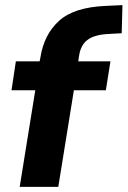

<svg xmlns="http://www.w3.org/2000/svg" viewBox="-20 -731 499 751"><path d="M57 0 118 -378H25L42 -491H135L138 -506Q152 -596 211 -649.5Q270 -703 395 -708L459 -711L456 -601L402 -598Q348 -595 321.5 -574.5Q295 -554 289 -511L286 -491H412L394 -378H269L208 0Z"/></svg>

Font: Nunito Sans ExtraBold
Style: Italic
Weight: 800
Italic angle: -9°
Designer: Vernon Adams
Foundry: Vernon Adams
Version: Version 3.006; ttfautohint (v1.8.3)